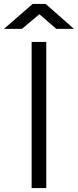

<svg xmlns="http://www.w3.org/2000/svg" viewBox="-84 -951 394 971"><path d="M76 0H150V-739H76ZM-64 -805H27L115 -879L201 -805H290L147 -931H81Z"/></svg>

Font: Involve
Style: Regular
Weight: 400
Designer: Stefan Peev
Foundry: Context Ltd.
Version: Version 1.001